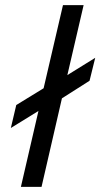

<svg xmlns="http://www.w3.org/2000/svg" viewBox="-20 -724 389 744"><path d="M241 -433 349 -500 327 -411 220 -343 141 0H61L129 -294L22 -228L43 -317L149 -382L224 -704H304Z"/></svg>

Font: CBA Beacon Sans
Style: Italic
Weight: 400
Italic angle: -13°
Designer: Wei Huang
Foundry: Wei Huang
Version: Version 1.002